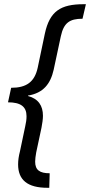

<svg xmlns="http://www.w3.org/2000/svg" viewBox="-20 -734 428 912"><path d="M205 158H214L216 89C169 89 147 74 147 34C147 22 149 7 152 -10L177 -127C181 -148 184 -168 184 -184C184 -232 162 -265 113 -278V-280C186 -292 220 -336 235 -403L269 -562C283 -626 311 -645 372 -645L388 -714H377C268 -714 216 -681 193 -574L159 -412C144 -344 105 -317 33 -317L18 -248C79 -248 106 -227 106 -182C106 -167 104 -152 100 -135L75 -16C69 7 66 27 66 47C66 121 111 158 205 158Z"/></svg>

Font: Noto Sans Display SemiCondensed
Style: Italic
Weight: 400
Width: 4
Italic angle: -12°
Designer: Monotype Design Team
Foundry: Monotype Imaging Inc.
Version: Version 1.900